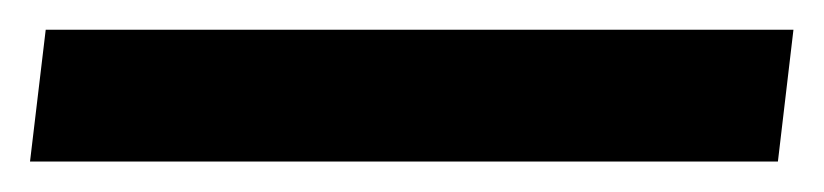

<svg xmlns="http://www.w3.org/2000/svg" viewBox="-30 21 541 126"><path d="M-10.3 127 0 40.5H490.7L480.5 127Z"/></svg>

Font: Muli
Style: Semi-BoldItalic
Weight: 600
Italic angle: -7°
Designer: Vernon Adams
Foundry: newtypography
Version: Version 2.0; ttfautohint (v1.00rc1.2-2d82) -l 8 -r 50 -G 200